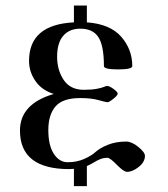

<svg xmlns="http://www.w3.org/2000/svg" viewBox="-20 -590 596 681"><path d="M50.8 -127Q50.8 -221.7 170.9 -256.8Q128.9 -269.5 106 -302.2Q83 -335 83 -374Q83 -502.9 242.2 -510.7V-570.3H288.1V-510.7Q370.1 -504.9 409.7 -460Q449.2 -415 449.2 -355.5Q449.2 -343.8 398.4 -343.8Q348.6 -343.8 348.6 -355.5Q348.6 -427.7 329.1 -458Q309.6 -488.3 264.6 -488.3Q226.6 -488.3 204.6 -463.4Q182.6 -438.5 182.6 -388.7Q182.6 -340.8 206.1 -306.2Q229.5 -271.5 277.3 -271.5Q304.7 -271.5 322.8 -274.9Q340.8 -278.3 348.6 -281.7Q356.4 -285.2 359.4 -285.2Q368.2 -285.2 382.8 -274.4Q397.5 -263.7 397.5 -257.8Q397.5 -252 382.3 -239.7Q367.2 -227.5 361.3 -227.5Q355.5 -227.5 329.6 -234.9Q303.7 -242.2 264.6 -242.2Q202.1 -242.2 176.8 -212.4Q151.4 -182.6 151.4 -128.9Q151.4 -74.2 170.9 -44.4Q190.4 -14.6 219.7 -14.6Q252 -14.6 277.8 -25.9Q303.7 -37.1 319.3 -51.3Q335 -65.4 363.3 -76.7Q391.6 -87.9 427.7 -87.9Q447.3 -87.9 470.7 -68.8Q494.1 -49.8 494.1 -37.1Q494.1 -15.6 472.2 2Q450.2 19.5 430.7 19.5Q418.9 19.5 394.5 -5.4Q370.1 -30.3 361.3 -30.3Q347.7 -30.3 336.4 -25.9Q325.2 -21.5 311.5 -13.2Q297.9 -4.9 288.1 -1V70.3H242.2V8.8Q240.2 8.8 234.4 9.3Q228.5 9.8 225.6 9.8Q50.8 9.8 50.8 -127Z"/></svg>

Font: TriodPostnaja
Style: Medium
Weight: 500
Version: 20110805